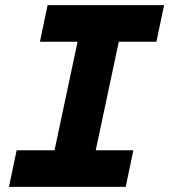

<svg xmlns="http://www.w3.org/2000/svg" viewBox="-20 -730 661 750"><path d="M15 0 45 -143H193L283 -567H136L166 -710H621L591 -567H444L354 -143H501L471 0Z"/></svg>

Font: Geist Mono ExtraBold
Style: Italic
Weight: 800
Italic angle: -12°
Monospace: yes
Designer: Basement.studio, Andrés Briganti, Mateo Zaragoza
Foundry: Basement.studio, Vercel, Andrés Briganti, Guido Ferreyra, Mateo Zaragoza
Version: Version 1.500; ttfautohint (v1.8.4.7-5d5b)